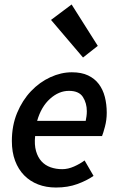

<svg xmlns="http://www.w3.org/2000/svg" viewBox="-20 -826 528 858"><path d="M351 -569 208 -737 300 -806 417 -621ZM33 -196Q33 -265 56.5 -321.5Q80 -378 118.5 -418.5Q157 -459 205 -481Q253 -503 301 -503Q344 -503 373.5 -489Q403 -475 421.5 -450.5Q440 -426 448.5 -393Q457 -360 457 -322Q457 -290 449 -260Q441 -230 436 -218H137Q133 -179 141 -151Q149 -123 165.5 -105Q182 -87 206 -78.5Q230 -70 258 -70Q284 -70 311 -82Q338 -94 358 -109L398 -40Q368 -19 325.5 -3.5Q283 12 230 12Q186 12 150 -2Q114 -16 88 -42.5Q62 -69 47.5 -107.5Q33 -146 33 -196ZM146 -286H363Q365 -296 366.5 -306.5Q368 -317 368 -329Q368 -365 350.5 -392.5Q333 -420 288 -420Q243 -420 203.5 -384.5Q164 -349 146 -286Z"/></svg>

Font: TypoPRO Source Sans Pro
Style: Italic
Weight: 600
Italic angle: -11°
Designer: Paul D. Hunt
Foundry: Adobe Systems Incorporated
Version: Version 1.075;PS 2.000;hotconv 1.0.86;makeotf.lib2.5.63406